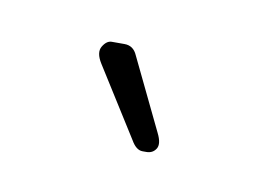

<svg xmlns="http://www.w3.org/2000/svg" viewBox="-29 -462 197 148"><g transform="rotate(10 69.5 -387.5)"><path d="M91 -348H88Q83 -348 79 -355L45 -409Q40 -417 43 -422Q46 -427 50 -427H60Q67 -427 70 -420L97 -364Q101 -356 98.5 -352Q96 -348 91 -348Z"/></g></svg>

Font: Chathura
Style: Regular
Weight: 300
Designer: Appaji Ambarisha Darbha
Foundry: Aditya Fonts
Version: Version 1.00 2015